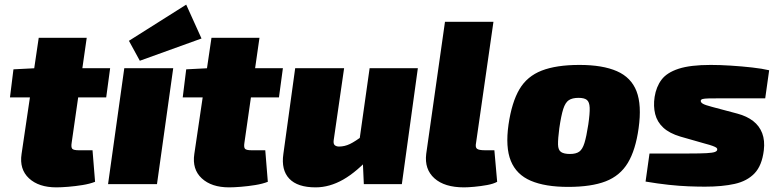

<svg xmlns="http://www.w3.org/2000/svg" viewBox="-20 -794 3355 828"><path d="M354 -631 289 -178Q286 -159 291.5 -152.5Q297 -146 320 -146H379L390 -10Q367 -1 336 4Q305 9 274.5 11.5Q244 14 223 14Q147 14 105 -25Q63 -64 73 -130L147 -631ZM455 -500 438 -374H23L38 -495L135 -500Z M727 -500 657 0H446L516 -500ZM783 -774 849 -628 583 -532 536 -618Z M1099 -631 1034 -178Q1031 -159 1036.5 -152.5Q1042 -146 1065 -146H1124L1135 -10Q1112 -1 1081 4Q1050 9 1019.5 11.5Q989 14 968 14Q892 14 850 -25Q808 -64 818 -130L892 -631ZM1200 -500 1183 -374H768L783 -495L880 -500Z M1464 -500 1419 -189Q1417 -173 1424 -167.5Q1431 -162 1442 -162Q1466 -162 1489 -173Q1512 -184 1549 -212L1585 -126Q1519 -53 1460 -19.5Q1401 14 1341 14Q1263 14 1227.5 -23.5Q1192 -61 1202 -130L1253 -500ZM1782 -500 1713 0H1549L1543 -134L1524 -146L1574 -500Z M2108 -700 2033 -178Q2029 -159 2037 -152.5Q2045 -146 2072 -146H2112L2124 -10Q2108 -1 2080.5 4Q2053 9 2025.5 11.5Q1998 14 1981 14Q1897 14 1853.5 -25Q1810 -64 1818 -130L1899 -700Z M2479 -514Q2579 -514 2640.5 -487Q2702 -460 2725 -400.5Q2748 -341 2734 -241Q2721 -147 2687.5 -91.5Q2654 -36 2592 -12Q2530 12 2430 12Q2331 12 2269 -14.5Q2207 -41 2183 -100Q2159 -159 2173 -257Q2187 -353 2220 -409Q2253 -465 2316 -489.5Q2379 -514 2479 -514ZM2475 -372Q2448 -372 2433 -362Q2418 -352 2409 -324Q2400 -296 2392 -241Q2386 -195 2386.5 -171Q2387 -147 2399.5 -138.5Q2412 -130 2438 -130Q2464 -130 2478 -140Q2492 -150 2500.5 -177.5Q2509 -205 2517 -257Q2524 -305 2523 -329.5Q2522 -354 2511 -363Q2500 -372 2475 -372Z M3045 -514Q3085 -514 3132 -511Q3179 -508 3223.5 -503Q3268 -498 3297 -491L3280 -370Q3231 -370 3182 -370Q3133 -370 3089 -370Q3054 -370 3035.5 -369.5Q3017 -369 3010 -367Q3003 -365 3002 -360Q3001 -353 3010.5 -347Q3020 -341 3051 -333L3160 -304Q3201 -293 3228 -272Q3255 -251 3267 -219.5Q3279 -188 3274 -146Q3266 -80 3234 -46.5Q3202 -13 3148.5 -1Q3095 11 3020 11Q2989 11 2949.5 9.5Q2910 8 2863.5 3Q2817 -2 2764 -11L2781 -132Q2794 -132 2822 -132Q2850 -132 2884 -132Q2918 -132 2949 -132Q3001 -132 3027 -133.5Q3053 -135 3062.5 -138.5Q3072 -142 3073 -148Q3074 -153 3070 -156.5Q3066 -160 3054 -164.5Q3042 -169 3019 -175L2914 -205Q2867 -219 2840.5 -243.5Q2814 -268 2805.5 -302Q2797 -336 2803 -376Q2810 -420 2833 -450.5Q2856 -481 2906.5 -497.5Q2957 -514 3045 -514Z"/></svg>

Font: Exo 2 Black
Style: Italic
Weight: 900
Italic angle: -8°
Designer: Natanael Gama
Foundry: Natanael Gama
Version: Version 2.010